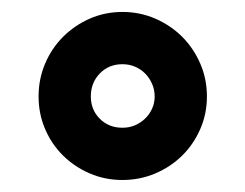

<svg xmlns="http://www.w3.org/2000/svg" viewBox="-20 -691 413 323"><path d="M44.9 -528.8Q44.9 -558.1 55.9 -584Q66.9 -609.9 86.2 -629.2Q105.5 -648.4 131.1 -659.7Q156.7 -670.9 186 -670.9Q215.3 -670.9 241.2 -659.7Q267.1 -648.4 286.4 -629.2Q305.7 -609.9 316.9 -584Q328.1 -558.1 328.1 -528.8Q328.1 -499.5 316.9 -473.9Q305.7 -448.2 286.4 -429.2Q267.1 -410.2 241.2 -399.2Q215.3 -388.2 186 -388.2Q156.7 -388.2 131.1 -399.2Q105.5 -410.2 86.2 -429.2Q66.9 -448.2 55.9 -473.9Q44.9 -499.5 44.9 -528.8ZM132.8 -528.8Q132.8 -506.3 147.9 -491.2Q163.1 -476.1 186 -476.1Q197.3 -476.1 207 -480.2Q216.8 -484.4 224.1 -491.5Q231.4 -498.5 235.8 -508.1Q240.2 -517.6 240.2 -528.8Q240.2 -540 235.8 -550Q231.4 -560.1 224.1 -567.4Q216.8 -574.7 207 -578.9Q197.3 -583 186 -583Q163.1 -583 147.9 -567.4Q132.8 -551.8 132.8 -528.8Z"/></svg>

Font: Syncopate
Style: Bold
Weight: 700
Designer: Astigmatic (AOETI)
Foundry: Astigmatic (AOETI)
Version: Version 1.001 2011